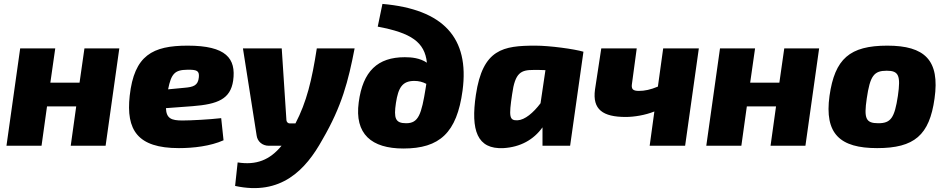

<svg xmlns="http://www.w3.org/2000/svg" viewBox="-20 -744 4830 980"><path d="M411 -497 386 -322H237L262 -497H83L13 0H192L220 -201H369L341 0H519L589 -497Z M938 -511C759 -511 665 -462 642 -255C623 -81 681 12 893 12C967 12 1054 2 1121 -28L1109 -141C1049 -134 955 -129 911 -129C855 -129 829 -139 827 -192L962 -202C1093 -212 1156 -239 1170 -332C1186 -446 1134 -511 938 -511ZM995 -350C991 -307 967 -300 922 -296L838 -288C854 -369 873 -387 935 -388C985 -389 998 -383 995 -350Z M1597 -497C1572 -335 1545 -223 1488 -114H1459C1450 -114 1443 -121 1442 -130L1418 -497H1220L1290 -52C1294 -22 1319 0 1352 0H1417C1357 73 1288 100 1193 85L1180 205C1414 256 1540 124 1626 -32C1725 -202 1758 -331 1790 -497Z M1932 -724 1908 -608C2079 -576 2148 -529 2159 -424C2123 -448 2081 -452 2046 -452C1908 -452 1832 -381 1811 -222C1789 -60 1876 14 2039 14C2224 14 2312 -66 2341 -282C2377 -551 2243 -697 1932 -724ZM2053 -115C1998 -115 1989 -140 2001 -219C2013 -296 2033 -331 2095 -331C2117 -331 2137 -326 2156 -316L2153 -296C2131 -159 2116 -115 2053 -115Z M2713 -511C2548 -511 2444 -494 2409 -260C2382 -79 2415 19 2550 12C2636 7 2704 -31 2749 -94V0H2890L2958 -480C2911 -494 2785 -511 2713 -511ZM2622 -130C2579 -128 2577 -149 2594 -263C2609 -374 2639 -387 2704 -387C2724 -387 2744 -387 2764 -386L2739 -217C2702 -168 2659 -132 2622 -130Z M3365 -497 3338 -302C3300 -286 3270 -280 3241 -280C3209 -280 3201 -290 3206 -319L3230 -497H3049L3017 -287C3003 -185 3057 -147 3174 -147C3216 -147 3273 -156 3320 -175L3296 0H3477L3547 -497Z M3983 -497 3958 -322H3809L3834 -497H3655L3585 0H3764L3792 -201H3941L3913 0H4091L4161 -497Z M4509 -511C4317 -511 4241 -444 4214 -255C4187 -60 4268 12 4457 12C4647 12 4724 -54 4750 -241C4778 -437 4700 -511 4509 -511ZM4506 -383C4567 -383 4578 -359 4563 -255C4546 -142 4527 -115 4463 -115C4399 -115 4389 -139 4404 -241C4421 -358 4441 -383 4506 -383Z"/></svg>

Font: Exo 2 Extra Bold
Style: Italic
Weight: 800
Italic angle: -8°
Designer: Natanael Gama
Version: Version 1.001;PS 001.001;hotconv 1.0.88;makeotf.lib2.5.64775